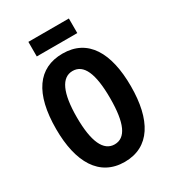

<svg xmlns="http://www.w3.org/2000/svg" viewBox="-211 -1002 1021 1129"><g transform="rotate(-30 299.5 -437.5)"><path d="M436 -885H161V-786H436ZM553 -358C553 -585 472 -725 300 -725C134 -725 46 -600 46 -359C46 -134 129 10 300 10C471 10 553 -131 553 -358ZM186 -358C186 -523 225 -607 300 -607C375 -607 412 -526 412 -358C412 -189 375 -109 300 -109C225 -109 186 -193 186 -358Z"/></g></svg>

Font: Noto Sans Gurmukhi UI ExtraCondensed
Style: Bold
Weight: 700
Width: 2
Designer: Jelle Bosma - Monotype Design Team
Foundry: Monotype Imaging Inc.
Version: Version 2.004